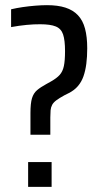

<svg xmlns="http://www.w3.org/2000/svg" viewBox="-20 -716 405 744"><path d="M98 -194V-278Q98 -316 104 -335.5Q110 -355 123.5 -366.5Q137 -378 159 -390L177 -400Q200 -413 211.5 -426Q223 -439 227.5 -460Q232 -481 232 -518Q232 -560 224.5 -582.5Q217 -605 196 -613.5Q175 -622 136 -622Q124 -622 110.5 -621.5Q97 -621 83 -619.5Q69 -618 53.5 -616Q38 -614 23 -611V-680Q44 -685 68 -688.5Q92 -692 117 -694Q142 -696 162 -696Q204 -696 233.5 -686.5Q263 -677 282 -657Q301 -637 309.5 -605Q318 -573 318 -529Q318 -496 314.5 -469Q311 -442 303.5 -420.5Q296 -399 282 -382.5Q268 -366 246 -355L230 -347Q210 -336 198.5 -327.5Q187 -319 182 -309.5Q177 -300 176 -288.5Q175 -277 175 -261V-194ZM89 8V-88H180V8Z"/></svg>

Font: Saira Condensed Medium
Style: Regular
Weight: 500
Width: 3
Designer: Hector Gatti with collaboration of the Omnibus-Type team
Foundry: Omnibus-Type
Version: Version 1.101